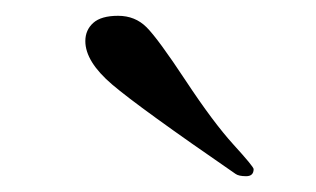

<svg xmlns="http://www.w3.org/2000/svg" viewBox="-20 -687 400 243"><path d="M88 -635Q88 -649 98 -658Q108 -667 129.5 -667Q151 -667 165.5 -652.5Q180 -638 215 -585Q250 -532 275.5 -504Q301 -476 301 -473Q301 -464 291.5 -464Q282 -464 278 -467Q156 -551 122 -580Q88 -609 88 -635Z"/></svg>

Font: Sedan SC
Style: Regular
Weight: 400
Designer: Sebastian Salazar
Foundry: Sebastian Salazar
Version: Version 1.001